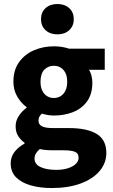

<svg xmlns="http://www.w3.org/2000/svg" viewBox="-20 -743 574 974"><path d="M241.8 210.9Q184.1 210.9 136.8 197.6Q89.5 184.3 61.8 156.8Q34.2 129.3 34.2 85.2Q34.2 54 52.5 29.2Q70.8 4.4 104.6 -14.7V-18.7Q85.8 -32.2 72.5 -52.4Q59.3 -72.6 59.3 -102.9Q59.3 -130.2 75.3 -154.7Q91.3 -179.3 114.6 -195.9V-199.9Q88.5 -218.2 68.2 -251.9Q48 -285.6 48 -328.6Q48 -388.1 77 -428.2Q106 -468.2 152.9 -488.2Q199.8 -508.1 253.2 -508.1Q274 -508.1 293.7 -505Q313.4 -502 330 -496.1H511.4V-389H431.7Q438.7 -377.9 443.6 -360.6Q448.5 -343.2 448.5 -323.6Q448.5 -266.6 422.4 -229.7Q396.3 -192.9 351.8 -174.9Q307.4 -156.9 253.2 -156.9Q239.6 -156.9 224.6 -159.2Q209.6 -161.5 192.6 -166.6Q184 -158.5 179.7 -150.9Q175.3 -143.3 175.3 -129.7Q175.3 -111.7 192.4 -102.5Q209.4 -93.3 249.6 -93.3H330Q421.5 -93.3 470.5 -63.6Q519.4 -33.9 519.4 32.8Q519.4 84.3 485.4 124.5Q451.4 164.8 389.2 187.8Q326.9 210.9 241.8 210.9ZM253.2 -245.9Q272.5 -245.9 287.7 -255.3Q302.9 -264.6 311.9 -283Q320.9 -301.4 320.9 -328.6Q320.9 -355.1 312 -372.9Q303 -390.7 287.9 -400Q272.7 -409.3 253.2 -409.3Q223.9 -409.3 204.7 -389.1Q185.5 -368.9 185.5 -328.6Q185.5 -301.4 194.5 -283Q203.5 -264.6 218.7 -255.3Q233.8 -245.9 253.2 -245.9ZM265.2 118.7Q298.3 118.7 323.7 110.8Q349.2 102.9 363.9 89Q378.7 75 378.7 57.9Q378.7 34 359.1 26.7Q339.4 19.4 303 19.4H251.6Q226.1 19.4 210.4 17.8Q194.6 16.2 182 13.1Q168.3 24.7 161.7 36.3Q155.2 47.9 155.2 61.7Q155.2 90 185.5 104.3Q215.8 118.7 265.2 118.7ZM271.1 -568.7Q234.2 -568.7 211.1 -589.8Q188 -610.9 188 -645.9Q188 -680.7 211.1 -701.7Q234.2 -722.7 271.1 -722.7Q308.1 -722.7 331.1 -701.7Q354.2 -680.7 354.2 -645.9Q354.2 -610.9 331.1 -589.8Q308.1 -568.7 271.1 -568.7Z"/></svg>

Font: Source Sans Variable
Style: Regular
Weight: 200
Designer: Paul D. Hunt
Foundry: Adobe Systems Incorporated
Version: Version 3.006;hotconv 1.0.111;makeotfexe 2.5.65597